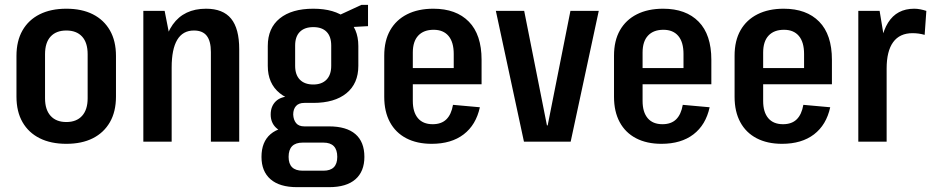

<svg xmlns="http://www.w3.org/2000/svg" viewBox="-20 -585 3846 793"><path d="M254 9Q190 9 144 -14Q98 -37 73 -80.5Q48 -124 48 -186V-354Q48 -416 73 -459.5Q98 -503 144 -526Q190 -549 254 -549Q318 -549 363.5 -526Q409 -503 434 -459.5Q459 -416 459 -354V-186Q459 -124 434 -80.5Q409 -37 363.5 -14Q318 9 254 9ZM254 -81Q296 -81 319 -106.5Q342 -132 342 -179V-361Q342 -409 319 -434Q296 -459 254 -459Q212 -459 189 -434Q166 -409 166 -361V-179Q166 -132 189 -106.5Q212 -81 254 -81Z M851 -370Q851 -415 834 -437Q817 -459 781 -459Q735 -459 712 -420.5Q689 -382 689 -306L647 -236V-289Q647 -418 693.5 -483.5Q740 -549 831 -549Q901 -549 934.5 -508Q968 -467 968 -382V0H851ZM572 -540H660L689 -392V0H572Z M1274 -160Q1185 -160 1135.5 -200Q1086 -240 1086 -313V-395Q1086 -469 1135.5 -509Q1185 -549 1274 -549Q1362 -549 1411 -509Q1460 -469 1460 -395V-313Q1460 -240 1411 -200Q1362 -160 1274 -160ZM1207 188Q1135 188 1097.5 155.5Q1060 123 1060 63Q1060 1 1097.5 -31Q1135 -63 1207 -63H1339Q1411 -63 1448 -31Q1485 1 1485 63Q1485 123 1448 155.5Q1411 188 1339 188ZM1316 120Q1373 120 1373 63Q1373 4 1316 4H1230Q1172 4 1172 63Q1172 120 1230 120ZM1179 -37Q1141 -37 1119.5 -58Q1098 -79 1098 -112Q1098 -146 1119 -166.5Q1140 -187 1180 -187H1274V-160H1237Q1214 -160 1202.5 -147Q1191 -134 1191 -112Q1192 -90 1203 -76.5Q1214 -63 1237 -63H1274V-37ZM1274 -236Q1309 -236 1328.5 -256Q1348 -276 1348 -313V-397Q1348 -434 1329 -453.5Q1310 -473 1274 -473Q1238 -473 1218.5 -453.5Q1199 -434 1199 -397V-313Q1199 -276 1218.5 -256Q1238 -236 1274 -236ZM1354 -510 1473 -565H1500V-477L1354 -469Z M1763 9Q1702 9 1658 -14Q1614 -37 1590.5 -80.5Q1567 -124 1567 -185V-355Q1567 -417 1591.5 -460Q1616 -503 1661.5 -526Q1707 -549 1770 -549Q1864 -549 1916.5 -495.5Q1969 -442 1969 -338V-237H1664V-304H1875L1854 -270V-362Q1854 -411 1832.5 -436.5Q1811 -462 1771 -462Q1730 -462 1707.5 -438Q1685 -414 1685 -368V-168Q1685 -122 1706 -97Q1727 -72 1767 -72Q1803 -72 1823.5 -92Q1844 -112 1851 -152L1962 -142Q1946 -69 1895 -30Q1844 9 1763 9Z M2028 -540H2145L2239 -67H2242L2336 -540H2453L2337 0H2144Z M2712 9Q2651 9 2607 -14Q2563 -37 2539.5 -80.5Q2516 -124 2516 -185V-355Q2516 -417 2540.5 -460Q2565 -503 2610.5 -526Q2656 -549 2719 -549Q2813 -549 2865.5 -495.5Q2918 -442 2918 -338V-237H2613V-304H2824L2803 -270V-362Q2803 -411 2781.5 -436.5Q2760 -462 2720 -462Q2679 -462 2656.5 -438Q2634 -414 2634 -368V-168Q2634 -122 2655 -97Q2676 -72 2716 -72Q2752 -72 2772.5 -92Q2793 -112 2800 -152L2911 -142Q2895 -69 2844 -30Q2793 9 2712 9Z M3210 9Q3149 9 3105 -14Q3061 -37 3037.5 -80.5Q3014 -124 3014 -185V-355Q3014 -417 3038.5 -460Q3063 -503 3108.5 -526Q3154 -549 3217 -549Q3311 -549 3363.5 -495.5Q3416 -442 3416 -338V-237H3111V-304H3322L3301 -270V-362Q3301 -411 3279.5 -436.5Q3258 -462 3218 -462Q3177 -462 3154.5 -438Q3132 -414 3132 -368V-168Q3132 -122 3153 -97Q3174 -72 3214 -72Q3250 -72 3270.5 -92Q3291 -112 3298 -152L3409 -142Q3393 -69 3342 -30Q3291 9 3210 9Z M3525 -540H3613L3642 -364V0H3525ZM3612 -324Q3612 -434 3648 -491.5Q3684 -549 3756 -549Q3768 -549 3781 -546.5Q3794 -544 3806 -540L3799 -441Q3775 -448 3749 -448Q3696 -448 3669 -411Q3642 -374 3642 -302Z"/></svg>

Font: Pathway Extreme Condensed SemiBold
Style: Regular
Weight: 600
Width: 3
Version: Version 1.001;gftools[0.9.26]